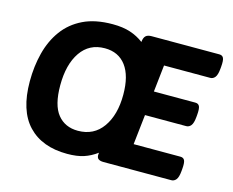

<svg xmlns="http://www.w3.org/2000/svg" viewBox="-100 -852 1215 1003"><g transform="rotate(15 507.5 -350.0)"><path d="M337 8Q201 8 126 -71Q51 -150 51 -308Q51 -389 69.5 -461.5Q88 -534 128.5 -589.5Q169 -645 234 -676.5Q299 -708 393 -708Q448 -708 488 -695Q528 -682 561 -657V-658Q563 -680 573 -690Q583 -700 605 -700H971Q988 -700 994 -687Q1000 -674 997 -640L996 -629Q993 -595 982.5 -582Q972 -569 957 -569H707L691 -424H915Q932 -424 938 -411Q944 -398 941 -364L940 -353Q937 -319 926.5 -306Q916 -293 901 -293H678L660 -131H913Q930 -131 936 -118Q942 -105 939 -71L938 -60Q935 -26 924.5 -13Q914 0 899 0H532Q513 0 503.5 -7.5Q494 -15 496 -35L497 -41Q463 -16 426.5 -4Q390 8 337 8ZM360 -123Q446 -123 493.5 -190Q541 -257 541 -366Q541 -468 500.5 -522Q460 -576 386 -576Q302 -576 256 -509Q210 -442 210 -329Q210 -222 250 -172.5Q290 -123 360 -123Z"/></g></svg>

Font: Asap
Style: Bold Italic
Weight: 700
Italic angle: -6°
Designer: Pablo Cosgaya
Foundry: Omnibus-Type
Version: Version 3.001; ttfautohint (v1.8.3)